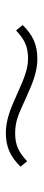

<svg xmlns="http://www.w3.org/2000/svg" viewBox="228 -624 145 640"><g transform="rotate(90 300.0 -304.5)"><path d="M423 -252Q408 -252 393.5 -254.5Q379 -257 364 -261.5Q349 -266 332 -273Q315 -280 293 -290Q273 -299 257.5 -305.5Q242 -312 228.5 -316.5Q215 -321 202 -323.5Q189 -326 175 -326Q147 -326 126 -317Q105 -308 82 -286L64 -308Q88 -333 114.5 -345Q141 -357 177 -357Q192 -357 206.5 -354.5Q221 -352 236 -347.5Q251 -343 268 -336Q285 -329 307 -319Q327 -310 342.5 -303Q358 -296 371.5 -291.5Q385 -287 398 -285Q411 -283 425 -283Q453 -283 474 -292Q495 -301 518 -323L536 -301Q512 -276 485.5 -264Q459 -252 423 -252Z"/></g></svg>

Font: IBM Plex Sans Thai ExtLt
Style: Regular
Weight: 200
Designer: Mike Abbink, Paul van der Laan, Pieter van Rosmalen, Ben Mitchell, Mark Frömberg
Foundry: Bold Monday
Version: Version 1.2